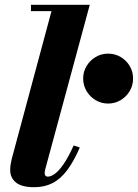

<svg xmlns="http://www.w3.org/2000/svg" viewBox="-20 -770 574 800"><path d="M122.5 10Q70 10 46.2 -9.8Q22.5 -29.5 22.5 -61Q22.5 -77 25 -89.2Q27.5 -101.5 29.5 -110L194.5 -723.5H109V-750H354L169 -66.5Q168 -62 167 -57.5Q166 -53 166 -49.5Q166 -34 179.5 -34Q192 -34 208.2 -45.5Q224.5 -57 244.2 -85.2Q264 -113.5 287 -164L312.5 -155.5Q287 -96.5 259.2 -60Q231.5 -23.5 198.2 -6.8Q165 10 122.5 10ZM430.5 -338.5Q402 -338.5 378.2 -352.8Q354.5 -367 340.5 -390.8Q326.5 -414.5 326.5 -443Q326.5 -471.5 340.8 -495Q355 -518.5 378.5 -532.5Q402 -546.5 430.5 -546.5Q459 -546.5 482.8 -532.5Q506.5 -518.5 520.5 -495Q534.5 -471.5 534.5 -443Q534.5 -414 520.5 -390.5Q506.5 -367 482.8 -352.8Q459 -338.5 430.5 -338.5Z"/></svg>

Font: Bodoni Moda 9pt ExtraBold
Style: Italic
Weight: 800
Italic angle: -13°
Designer: Owen Earl
Foundry: indestructible type
Version: Version 2.004